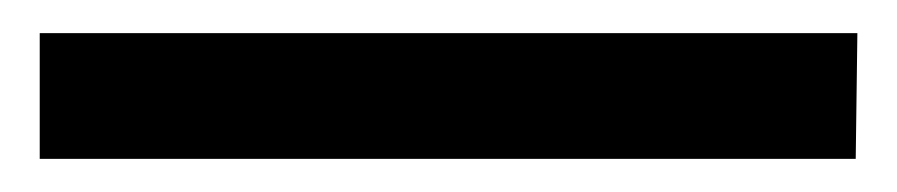

<svg xmlns="http://www.w3.org/2000/svg" viewBox="-20 -12 542 116"><path d="M4 8H498L497 84H4Z"/></svg>

Font: Khand Medium
Style: Regular
Weight: 500
Designer: Devanagari: Sanchit Sawaria, Jyotish Sonowal; Latin: Satya Rajpurohit
Foundry: Indian Type Foundry
Version: Version 1.100;PS 1.0;hotconv 1.0.78;makeotf.lib2.5.61930; tt